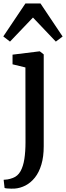

<svg xmlns="http://www.w3.org/2000/svg" viewBox="-32 -870 390 1133"><path d="M53.5 243Q45.5 243.5 33 243.2Q20.5 243 9.5 242Q-1.5 241 -5 239L-10.5 191Q-3 191 12 188.8Q27 186.5 44 180Q72.5 169.5 88.8 140.8Q105 112 111.8 68.2Q118.5 24.5 118.5 -30.5L118 -472L42 -490.5V-547.5L200.5 -567H203L226 -549V-7Q226 55 212.2 101Q198.5 147 174 177.8Q149.5 208.5 118.5 224.5Q87.5 240.5 53.5 243ZM27 -624.5 -12.5 -655 118 -849.5H207L337.5 -654.5L297.5 -624.5L162.5 -766.5Z"/></svg>

Font: Merriweather 20pt Medium
Style: Regular
Weight: 500
Version: Version 2.100